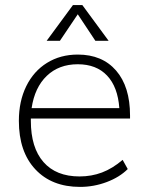

<svg xmlns="http://www.w3.org/2000/svg" viewBox="-20 -726 581 753"><path d="M101 -261V-252Q101 -147 150.5 -90.5Q200 -34 292 -34Q339 -34 380 -49.5Q421 -65 461 -99L481 -63Q449 -31 398.5 -12Q348 7 294 7Q183 7 118.5 -62Q54 -131 54 -252Q54 -329 83 -388Q112 -447 164.5 -479.5Q217 -512 285 -512Q381 -512 435.5 -449Q490 -386 490 -273V-261ZM104 -302H448Q442 -385 400 -429.5Q358 -474 285 -474Q211 -474 163.5 -428.5Q116 -383 104 -302ZM215 -566H163L266 -706H303L406 -566H354L285 -670Z"/></svg>

Font: MuliDisplayVN ExtraLight
Style: Regular
Weight: 200
Designer: Vernon Adams
Foundry: Vernon Adams
Version: Version 2.100